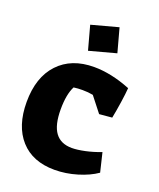

<svg xmlns="http://www.w3.org/2000/svg" viewBox="-143 -849 790 951"><g transform="rotate(20 252.0 -374.0)"><path d="M15 -256Q15 -387 83.5 -460Q152 -533 271 -533Q361 -533 464 -492Q462 -463 455 -415.5Q448 -368 440 -328L373 -322L311 -401Q286 -406 255 -406Q230 -406 209 -403Q186 -359 186 -279Q186 -197 215 -157.5Q244 -118 303 -118Q331 -118 371 -126.5Q411 -135 453 -151L477 -51Q437 -23 377.5 -5Q318 13 259 13Q143 13 79 -58.5Q15 -130 15 -256ZM180 -723 321 -761 355 -636 214 -598Z"/></g></svg>

Font: Suez One
Style: Regular
Weight: 400
Designer: Michal Sahar
Foundry: Hagilda
Version: Version 1.001